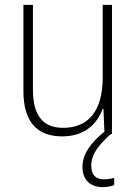

<svg xmlns="http://www.w3.org/2000/svg" viewBox="-20 -549 562 787"><path d="M354 129C354 82 388 41 435 0H439V-529H401V-232C401 -91 340 -25 239 -25C158 -25 115 -73 115 -182V-529H76V-176C76 -53 129 10 235 10C330 10 379 -44 401 -103H404L408 -9C352 35 318 84 318 135C318 189 351 218 401 218C420 218 437 214 448 210V180C439 183 422 186 405 186C371 186 354 167 354 129Z"/></svg>

Font: Noto Sans Myanmar UI SemiCondensed ExtraLight
Style: Regular
Weight: 200
Width: 4
Designer: Monotype Design Team
Foundry: Monotype Imaging Inc.
Version: Version 2.103